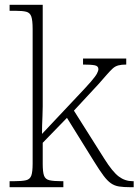

<svg xmlns="http://www.w3.org/2000/svg" viewBox="-20 -780 577 800"><path d="M20 0V-25H38Q72 -25 88.5 -29Q105 -33 110.5 -48.5Q116 -64 116 -98V-659Q116 -695 110.5 -711Q105 -727 89.5 -731Q74 -735 46 -735H20V-760H158V-374Q158 -356 158 -336.5Q158 -317 157 -297Q156 -277 155.5 -258Q155 -239 155 -222L300 -376Q340 -418 359 -440Q378 -462 384 -473.5Q390 -485 390 -492Q390 -505 374.5 -508Q359 -511 326 -511V-536H506V-511Q486 -511 473 -507.5Q460 -504 450 -495Q440 -486 426 -470Q412 -454 390 -429L288 -319L415 -118Q449 -64 475 -44.5Q501 -25 533 -25H537V0H523Q495 0 476 -3Q457 -6 442 -16.5Q427 -27 411 -48.5Q395 -70 372 -107L259 -289L158 -185V-97Q158 -63 163.5 -48Q169 -33 186 -29Q203 -25 236 -25H244V0Z"/></svg>

Font: Noto Serif Gujarati ExtraLight
Style: Regular
Weight: 250
Version: Version 2.102